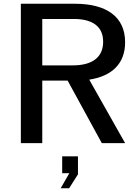

<svg xmlns="http://www.w3.org/2000/svg" viewBox="-20 -762 742 1022"><path d="M91 0H205V-333H340L522 0H646L455 -338C578 -357 646 -425 646 -537C646 -675 544 -742 379 -742H91ZM367 -414H205V-661H373C474 -661 529 -620 529 -540C529 -459 474 -414 367 -414ZM303 240H348L395 166V70H311V160H349Z"/></svg>

Font: Bisquit Text
Style: Regular
Weight: 400
Version: Version 1.004;Glyphs 3.2.3 (3260)